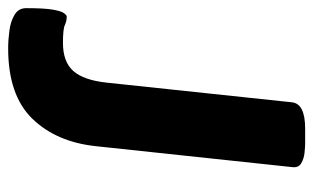

<svg xmlns="http://www.w3.org/2000/svg" viewBox="-182 -576 750 459"><g transform="rotate(90 192.5 -347.0)"><path d="M79 8Q59 8 36.5 5Q14 2 -1.5 -7.5Q-17 -17 -17 -35Q-17 -78 -13.5 -98.5Q-10 -119 -5 -125.5Q0 -132 3 -132Q14 -132 23.5 -127.5Q33 -123 66 -123Q111 -123 133 -147.5Q155 -172 161 -227L208 -670Q211 -702 271 -702H306Q315 -702 329 -700.5Q343 -699 354 -692.5Q365 -686 363 -671L313 -202Q303 -107 247 -49.5Q191 8 79 8Z"/></g></svg>

Font: Asap
Style: Bold Italic
Weight: 700
Italic angle: -6°
Designer: Pablo Cosgaya
Foundry: Omnibus-Type
Version: Version 3.001; ttfautohint (v1.8.3)